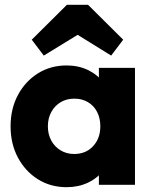

<svg xmlns="http://www.w3.org/2000/svg" viewBox="-20 -768 635 798"><path d="M257 10Q190 10 137.5 -23Q85 -56 54.5 -113Q24 -170 24 -243Q24 -316 54.5 -373Q85 -430 137.5 -463Q190 -496 257 -496Q306 -496 345.5 -477Q385 -458 410 -424.5Q435 -391 438 -348V-138Q435 -95 410.5 -61.5Q386 -28 346 -9Q306 10 257 10ZM288 -128Q337 -128 367 -160.5Q397 -193 397 -243Q397 -277 383.5 -303Q370 -329 345.5 -343.5Q321 -358 289 -358Q257 -358 232.5 -343.5Q208 -329 193.5 -303Q179 -277 179 -243Q179 -210 193 -184Q207 -158 232 -143Q257 -128 288 -128ZM391 0V-131L414 -249L391 -367V-486H541V0ZM162 -537 112 -603 258 -748H346L492 -603L442 -537L245 -659H361Z"/></svg>

Font: Outfit Thin
Style: Bold
Weight: 700
Version: Version 1.100;gftools[0.9.27]